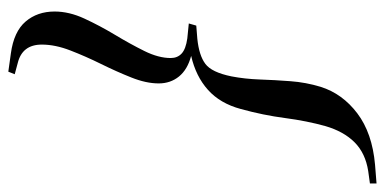

<svg xmlns="http://www.w3.org/2000/svg" viewBox="-246 -538 903 450"><g transform="rotate(90 205.0 -312.5)"><path d="M34.5 -304 39.5 -321.5 70.5 -324Q109.5 -328 129.2 -342.8Q149 -357.5 158.5 -404Q164.5 -435 165.8 -470.2Q167 -505.5 169.8 -542Q172.5 -578.5 183 -613Q199 -664 245.2 -699Q291.5 -734 365.5 -740.5L409.5 -744V-728.5L380.5 -724.5Q338.5 -718 313 -692.5Q287.5 -667 275 -624Q263 -581 256.2 -529.8Q249.5 -478.5 235 -426Q222 -377.5 190.2 -349Q158.5 -320.5 110.5 -309.5Q142.5 -301 158.8 -281Q175 -261 175 -233.5Q175 -204 161.2 -169.5Q147.5 -135 129.5 -98.5Q111.5 -62 97.8 -26.5Q84 9 84 40.5Q84 86.5 127.5 97L153.5 104L147.5 119L104.5 113Q53.5 106 30 78.5Q6.5 51 6.5 10.5Q6.5 -23.5 23 -59.2Q39.5 -95 61 -130.8Q82.5 -166.5 99 -199.8Q115.5 -233 115.5 -261.5Q115.5 -277.5 105 -287.2Q94.5 -297 69.5 -300.5Z"/></g></svg>

Font: Newsreader 72pt SemiBold
Style: Italic
Weight: 600
Italic angle: -17°
Designer: Hugues Gentile
Foundry: Production Type
Version: Version 1.003; ttfautohint (v1.8.3)